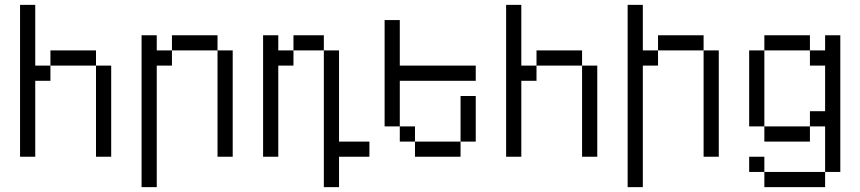

<svg xmlns="http://www.w3.org/2000/svg" viewBox="-20 -645 3540 790"><path d="M62.5 -625Q62.5 -625 62.5 0H125V-312.5H187.5V-375H125Q125 -375 125 -625ZM375 -375Q375 -375 375 0H437.5Q437.5 0 437.5 -375ZM187.5 -375H375V-437.5H187.5Z M562.5 -500Q562.5 -500 562.5 125H625Q625 125 625 -375H687.5V-437.5H625V-500ZM875 -437.5V0H937.5V-437.5ZM687.5 -437.5H875V-500H687.5Z M1500 0V-62.5H1375Q1375 -62.5 1375 -437.5H1312.5V125H1375Q1375 125 1375 0ZM1062.5 -500Q1062.5 -500 1062.5 0H1125Q1125 0 1125 -375H1187.5V-437.5H1125V-500ZM1187.5 -437.5H1312.5V-500H1187.5Z M1937.5 -312.5V-375H1625V-562.5H1562.5V-125H1625V-62.5H1687.5V0H1875V-62.5H1687.5V-125H1625V-312.5ZM1875 -62.5H1937.5V-250H1875Z M2062.5 -625Q2062.5 -625 2062.5 0H2125V-312.5H2187.5V-375H2125Q2125 -375 2125 -625ZM2375 -375Q2375 -375 2375 0H2437.5Q2437.5 0 2437.5 -375ZM2187.5 -375H2375V-437.5H2187.5Z M2562.5 -625Q2562.5 -625 2562.5 125H2625Q2625 125 2625 -375H2687.5V-437.5H2625V-625ZM2875 -437.5V0H2937.5V-437.5ZM2687.5 -437.5H2875V-500H2687.5Z M3125 62.5V125H3375V62.5ZM3125 62.5V0H3062.5V62.5ZM3375 62.5H3437.5V-500H3375V-437.5H3312.5V-375H3375V-187.5H3312.5V-125H3125V-62.5H3312.5V-125H3375ZM3125 -125V-437.5H3062.5V-125ZM3125 -437.5H3312.5V-500H3125Z"/></svg>

Font: CalcUnifontExMono
Style: Regular
Weight: 500
Version: Version 15.0.06